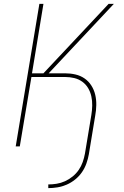

<svg xmlns="http://www.w3.org/2000/svg" viewBox="-20 -755 640 990"><path d="M229 215V196Q250 196 272 192.5Q294 189 315 179.5Q336 170 354.5 155Q373 140 386 121Q399 102 406.5 80.5Q414 59 418 37L451 -162Q455 -186 455.5 -210.5Q456 -235 451 -258Q446 -281 434.5 -300.5Q423 -320 404.5 -333.5Q386 -347 363 -352.5Q340 -358 315 -358H142L82 0H61L183 -735H204L145 -377H204L540 -735H567L231 -377H315Q343 -377 369 -371Q395 -365 416 -350.5Q437 -336 451 -314Q465 -292 471 -266.5Q477 -241 476.5 -213.5Q476 -186 471 -159L438 41Q434 64 425.5 88Q417 112 402.5 133Q388 154 367.5 170.5Q347 187 324 197Q301 207 276.5 211Q252 215 229 215Z"/></svg>

Font: Iosevka SS04 Thin Extended
Style: Italic
Weight: 100
Width: 7
Italic angle: -9°
Monospace: yes
Designer: Belleve Invis
Foundry: Belleve Invis
Version: Version 19.0.0; ttfautohint (v1.8.4)